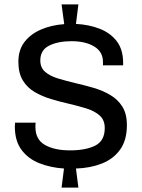

<svg xmlns="http://www.w3.org/2000/svg" viewBox="-20 -781 640 867"><path d="M258 66 269 -20Q208 -24 157.5 -44Q107 -64 77 -104.5Q47 -145 47 -210Q47 -213 47.5 -218Q48 -223 48 -227H141Q140 -223 140 -216.5Q140 -210 140 -207Q140 -151 183 -126.5Q226 -102 296 -102Q367 -102 410 -123.5Q453 -145 453 -203Q453 -239 430 -259.5Q407 -280 369.5 -291.5Q332 -303 289 -313Q249 -322 209.5 -334Q170 -346 136.5 -365.5Q103 -385 83 -418Q63 -451 63 -502Q63 -556 91 -592Q119 -628 166 -648Q213 -668 270 -672L258 -761H334L323 -673Q382 -670 430.5 -651Q479 -632 507.5 -594.5Q536 -557 536 -497V-486H445V-501Q445 -547 405.5 -571Q366 -595 303 -595Q242 -595 202 -575Q162 -555 162 -508Q162 -475 184.5 -456Q207 -437 244 -426Q281 -415 323 -405Q363 -396 403.5 -384Q444 -372 478 -352Q512 -332 532.5 -299.5Q553 -267 553 -216Q553 -148 522.5 -105.5Q492 -63 440 -42.5Q388 -22 323 -20L334 66Z"/></svg>

Font: Chivo Mono
Style: Regular
Weight: 400
Monospace: yes
Designer: Hector Gatti
Foundry: Omnibus-Type
Version: Version 1.008; ttfautohint (v1.8.4.7-5d5b)